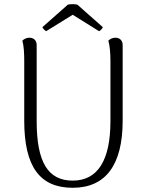

<svg xmlns="http://www.w3.org/2000/svg" viewBox="-20 -878 691 911"><path d="M347 -856C335 -859 314 -859 302 -856L181 -749C183 -743 193 -733 199 -730L325 -808L450 -730C457 -733 466 -743 468 -749ZM562 -664C562 -686 548 -699 528 -699C511 -699 500 -691 494 -685C501 -662 504 -626 504 -587V-303C504 -118 444 -21 325 -21C208 -21 154 -108 154 -303V-664C154 -686 140 -699 120 -699C103 -699 92 -691 86 -685C93 -662 95 -626 95 -587V-305C95 -86 170 13 325 13C481 13 562 -95 562 -305Z"/></svg>

Font: Arima Koshi Light
Style: Regular
Weight: 300
Designer: Joana Correia and Natanael Gama
Foundry: NDISCOVER
Version: Version 1.019;PS 001.019;hotconv 1.0.88;makeotf.lib2.5.64775